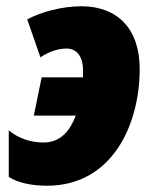

<svg xmlns="http://www.w3.org/2000/svg" viewBox="-20 -583 495 613"><path d="M130 10C337 10 426 -183 426 -363C426 -491 355 -563 240 -563C178 -563 111 -545 67 -521L109 -400C138 -419 166 -428 193 -428C223 -428 245 -405 245 -359V-336H113L88 -214H222C204 -167 175 -128 118 -128C80 -128 38 -141 8 -167V-18C38 1 82 10 130 10Z"/></svg>

Font: Noto Sans UI SemiCondensed Black
Style: Italic
Weight: 900
Width: 4
Italic angle: -372°
Designer: Monotype Design Team
Foundry: Monotype Imaging Inc.
Version: Version 1.901